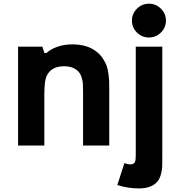

<svg xmlns="http://www.w3.org/2000/svg" viewBox="-20 -798 990 1053"><path d="M703.6 -685.5Q703.6 -723.1 731.2 -750.5Q758.8 -777.8 796.9 -777.8Q835 -777.8 862.5 -750.5Q890.1 -723.1 890.1 -685.5Q890.1 -647 862.5 -619.6Q835 -592.3 796.9 -592.3Q758.8 -592.3 731.2 -619.4Q703.6 -646.5 703.6 -685.5ZM79.1 0V-542H212.4L223.1 -507.8H235.4Q259.8 -529.8 296.9 -542.2Q334 -554.7 376.5 -554.7Q460.4 -554.7 511.2 -513.2Q530.8 -497.6 544.4 -476.6Q558.1 -455.6 564.7 -437.5Q571.3 -419.4 574.7 -393.3Q578.1 -367.2 578.6 -352.8Q579.1 -338.4 579.1 -313.5V0H435.5V-291Q435.5 -322.8 434.6 -338.4Q433.6 -354 427.5 -374Q421.4 -394 408.7 -406.7Q381.3 -434.6 331.5 -434.6Q270.5 -434.6 243.2 -394.5Q231 -376 227.1 -348.9Q223.1 -321.8 223.1 -278.8V0ZM741.2 235.4Q681.6 235.4 623.5 216.8L662.1 96.7Q679.7 103.5 696.8 103.5Q707 103.5 716.8 95.7Q722.2 89.4 723.4 77.6Q724.6 65.9 724.6 33.2V-542H870.1V63.5Q870.1 99.6 869.6 115.2Q869.1 130.9 863.5 154.3Q857.9 177.7 846.7 193.4Q815.4 235.4 741.2 235.4Z"/></svg>

Font: Acari Sans Neue Black
Style: Regular
Weight: 900
Designer: Alfredo Marco Pradil
Foundry: Alfredo Marco Pradil
Version: Version 1.045;June 16, 2019;FontCreator 11.5.0.2425 64-bit; 